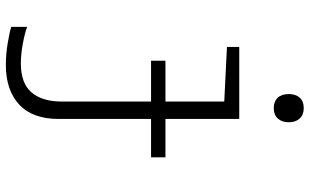

<svg xmlns="http://www.w3.org/2000/svg" viewBox="-216 -570 1033 640"><g transform="rotate(90 300.0 -250.5)"><path d="M341 -647Q319 -647 306.5 -660Q294 -673 294 -697Q294 -720 306 -733.5Q318 -747 341 -747Q363 -747 375.5 -733.5Q388 -720 388 -697Q388 -674 375.5 -660.5Q363 -647 341 -647ZM183 -238V-286H319V-482L137 -491V-532H377V-286H505V-238H377V70Q377 157 329 201.5Q281 246 197 246Q162 246 125.5 240Q89 234 70 228V175Q91 183 126.5 189.5Q162 196 192 196Q258 196 288.5 160.5Q319 125 319 59V-238Z"/></g></svg>

Font: Noto Sans Mono Light
Style: Regular
Weight: 300
Designer: Monotype Design Team
Foundry: Monotype Imaging Inc.
Version: Version 2.014; ttfautohint (v1.8.4.7-5d5b)